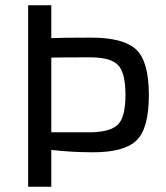

<svg xmlns="http://www.w3.org/2000/svg" viewBox="-20 -710 632 730"><path d="M175 -690V-565Q216 -567 325 -567Q450 -567 498 -521.5Q546 -476 546 -349Q546 -222 499.5 -176.5Q453 -131 334 -131Q252 -131 175 -140V0H87V-559V-690ZM175 -207H323Q400 -208 428.5 -236.5Q457 -265 457 -349Q457 -434 428.5 -463Q400 -492 323 -492Q214 -492 175 -491Z"/></svg>

Font: Exo 2.0
Style: Regular
Weight: 400
Designer: Natanael Gama
Version: Version 1.001;PS 001.001;hotconv 1.0.70;makeotf.lib2.5.58329